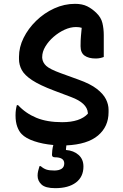

<svg xmlns="http://www.w3.org/2000/svg" viewBox="-20 -740 640 1001"><path d="M415 128Q415 182 376 211.5Q337 241 268 241Q217 241 196.5 222Q176 203 176 176Q176 163 179 151Q182 139 186 126H192Q207 139 222 144Q237 149 263 149Q287 149 301 140Q315 131 315 112Q315 80 266 80Q251 80 251 67Q251 59 252.5 44.5Q254 30 258 16Q202 11 158 -4Q114 -19 93 -41Q79 -55 70 -79.5Q61 -104 61 -138Q61 -155 63 -168.5Q65 -182 68 -192H74Q114 -149 169.5 -126Q225 -103 304 -103Q397 -103 438 -147V-152Q434 -203 351 -234L261 -268Q187 -296 147.5 -322Q108 -348 93.5 -375Q79 -402 79 -432V-444Q79 -494 103 -542.5Q127 -591 168.5 -631.5Q210 -672 262.5 -696Q315 -720 371 -720Q409 -720 435 -707Q461 -694 483 -672Q507 -649 514 -619.5Q521 -590 521 -557V-443Q514 -440 503 -437.5Q492 -435 479 -435Q442 -435 421 -450Q400 -465 400 -499Q400 -531 402 -552Q404 -573 406 -595Q394 -599 376 -599Q347 -599 316.5 -585Q286 -571 259.5 -548Q233 -525 216.5 -497.5Q200 -470 200 -443V-438Q202 -414 221 -396.5Q240 -379 298 -358L389 -325Q451 -303 485 -276.5Q519 -250 532.5 -222.5Q546 -195 546 -168V-155Q546 -80 491 -33.5Q436 13 326 18Q326 23 325 28Q324 33 324 36V42Q364 45 389.5 67.5Q415 90 415 128Z"/></svg>

Font: Recursive Mn Csl St SmB
Style: Regular
Weight: 600
Monospace: yes
Version: Version 1.079;hotconv 1.0.112;makeotfexe 2.5.65598; ttfautoh